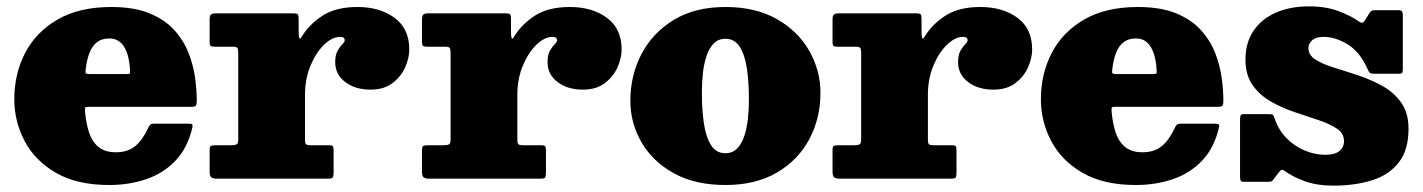

<svg xmlns="http://www.w3.org/2000/svg" viewBox="-20 -562 4476 604"><path d="M25 -250Q25 -180 57.5 -118.2Q90 -56.5 156.2 -18.2Q222.5 20 323 20Q386.5 20 440.5 1.5Q494.5 -17 532.2 -56.8Q570 -96.5 585 -160Q587 -168.5 584.2 -170.8Q581.5 -173 571 -173H465Q456 -173 452.8 -169.8Q449.5 -166.5 447 -161Q429 -122 405.5 -102.5Q382 -83 345 -83Q309.5 -83 289.2 -100.2Q269 -117.5 259.8 -146.5Q250.5 -175.5 247.5 -211Q247 -220.5 247.8 -223.2Q248.5 -226 259 -226H582Q593.5 -226 596.2 -229.8Q599 -233.5 599 -245Q599 -277.5 593.8 -316.8Q588.5 -356 573.2 -395.2Q558 -434.5 528.5 -467.2Q499 -500 450.5 -520Q402 -540 330 -540Q229.5 -540 161.5 -500.8Q93.5 -461.5 59.2 -395.8Q25 -330 25 -250ZM263 -329Q250 -329 249.2 -332.8Q248.5 -336.5 250 -347.5Q253.5 -375.5 261.8 -396.5Q270 -417.5 285 -429.2Q300 -441 324 -441Q340.5 -441 352.2 -433.5Q364 -426 371.8 -412.5Q379.5 -399 383.8 -381Q388 -363 389 -342.5Q390 -332.5 388.2 -330.8Q386.5 -329 376 -329Z M729.5 -393.5V-123Q729.5 -110.5 724.2 -107.8Q719 -105 706 -105H658.5Q647.5 -105 643.5 -103Q639.5 -101 639.5 -90V-21.5Q639.5 -9 644.2 -4.5Q649 0 661.5 0H1013.5Q1025 0 1027.2 -4.2Q1029.5 -8.5 1029.5 -20V-88.5Q1029.5 -98.5 1027.2 -101.8Q1025 -105 1015.5 -105H959.5Q947 -105 943.2 -107.8Q939.5 -110.5 939.5 -122.5V-263Q939.5 -314.5 957 -356Q974.5 -397.5 1000 -421.8Q1025.5 -446 1049.5 -446Q1058 -446 1061.2 -443Q1064.5 -440 1064.5 -436Q1064.5 -430 1057 -422.8Q1049.5 -415.5 1042 -402.5Q1034.5 -389.5 1034.5 -366Q1034.5 -328 1066 -304Q1097.5 -280 1145.5 -280Q1188 -280 1215 -300.8Q1242 -321.5 1254.8 -350.8Q1267.5 -380 1267.5 -406Q1267.5 -472 1221.2 -506Q1175 -540 1104.5 -540Q1037.5 -540 995.5 -513.2Q953.5 -486.5 929.5 -447Q924 -437.5 921.8 -442Q919.5 -446.5 919.5 -463V-503.5Q919.5 -514 916.5 -517Q913.5 -520 903.5 -520H658.5Q647.5 -520 643.5 -516Q639.5 -512 639.5 -500V-430.5Q639.5 -420 643 -417.5Q646.5 -415 657.5 -415H712.5Q725 -415 727.2 -410.5Q729.5 -406 729.5 -393.5Z M1397.5 -393.5V-123Q1397.5 -110.5 1392.2 -107.8Q1387 -105 1374 -105H1326.5Q1315.5 -105 1311.5 -103Q1307.5 -101 1307.5 -90V-21.5Q1307.5 -9 1312.2 -4.5Q1317 0 1329.5 0H1681.5Q1693 0 1695.2 -4.2Q1697.5 -8.5 1697.5 -20V-88.5Q1697.5 -98.5 1695.2 -101.8Q1693 -105 1683.5 -105H1627.5Q1615 -105 1611.2 -107.8Q1607.5 -110.5 1607.5 -122.5V-263Q1607.5 -314.5 1625 -356Q1642.5 -397.5 1668 -421.8Q1693.5 -446 1717.5 -446Q1726 -446 1729.2 -443Q1732.5 -440 1732.5 -436Q1732.5 -430 1725 -422.8Q1717.5 -415.5 1710 -402.5Q1702.5 -389.5 1702.5 -366Q1702.5 -328 1734 -304Q1765.5 -280 1813.5 -280Q1856 -280 1883 -300.8Q1910 -321.5 1922.8 -350.8Q1935.5 -380 1935.5 -406Q1935.5 -472 1889.2 -506Q1843 -540 1772.5 -540Q1705.5 -540 1663.5 -513.2Q1621.5 -486.5 1597.5 -447Q1592 -437.5 1589.8 -442Q1587.5 -446.5 1587.5 -463V-503.5Q1587.5 -514 1584.5 -517Q1581.5 -520 1571.5 -520H1326.5Q1315.5 -520 1311.5 -516Q1307.5 -512 1307.5 -500V-430.5Q1307.5 -420 1311 -417.5Q1314.5 -415 1325.5 -415H1380.5Q1393 -415 1395.2 -410.5Q1397.5 -406 1397.5 -393.5Z M2188 -270Q2188 -301.5 2191.2 -331.8Q2194.5 -362 2202.8 -386.5Q2211 -411 2225.5 -425.5Q2240 -440 2262 -440Q2291.5 -440 2307.5 -414.2Q2323.5 -388.5 2329.8 -345.2Q2336 -302 2336 -250Q2336 -218.5 2332.8 -188.2Q2329.5 -158 2321.2 -133.5Q2313 -109 2298.5 -94.5Q2284 -80 2262 -80Q2232.5 -80 2216.5 -105.8Q2200.5 -131.5 2194.2 -174.8Q2188 -218 2188 -270ZM1963 -245Q1963 -175 1998 -114.5Q2033 -54 2099.8 -17Q2166.5 20 2262 20Q2357.5 20 2424.2 -19.2Q2491 -58.5 2526 -124.2Q2561 -190 2561 -270Q2561 -340 2526 -401.8Q2491 -463.5 2424.2 -501.8Q2357.5 -540 2262 -540Q2166.5 -540 2099.8 -499.5Q2033 -459 1998 -392Q1963 -325 1963 -245Z M2689 -393.5V-123Q2689 -110.5 2683.8 -107.8Q2678.5 -105 2665.5 -105H2618Q2607 -105 2603 -103Q2599 -101 2599 -90V-21.5Q2599 -9 2603.8 -4.5Q2608.5 0 2621 0H2973Q2984.5 0 2986.8 -4.2Q2989 -8.5 2989 -20V-88.5Q2989 -98.5 2986.8 -101.8Q2984.5 -105 2975 -105H2919Q2906.5 -105 2902.8 -107.8Q2899 -110.5 2899 -122.5V-263Q2899 -314.5 2916.5 -356Q2934 -397.5 2959.5 -421.8Q2985 -446 3009 -446Q3017.5 -446 3020.8 -443Q3024 -440 3024 -436Q3024 -430 3016.5 -422.8Q3009 -415.5 3001.5 -402.5Q2994 -389.5 2994 -366Q2994 -328 3025.5 -304Q3057 -280 3105 -280Q3147.5 -280 3174.5 -300.8Q3201.5 -321.5 3214.2 -350.8Q3227 -380 3227 -406Q3227 -472 3180.8 -506Q3134.5 -540 3064 -540Q2997 -540 2955 -513.2Q2913 -486.5 2889 -447Q2883.5 -437.5 2881.2 -442Q2879 -446.5 2879 -463V-503.5Q2879 -514 2876 -517Q2873 -520 2863 -520H2618Q2607 -520 2603 -516Q2599 -512 2599 -500V-430.5Q2599 -420 2602.5 -417.5Q2606 -415 2617 -415H2672Q2684.5 -415 2686.8 -410.5Q2689 -406 2689 -393.5Z M3254.5 -250Q3254.5 -180 3287 -118.2Q3319.5 -56.5 3385.8 -18.2Q3452 20 3552.5 20Q3616 20 3670 1.5Q3724 -17 3761.8 -56.8Q3799.5 -96.5 3814.5 -160Q3816.5 -168.5 3813.8 -170.8Q3811 -173 3800.5 -173H3694.5Q3685.5 -173 3682.2 -169.8Q3679 -166.5 3676.5 -161Q3658.5 -122 3635 -102.5Q3611.5 -83 3574.5 -83Q3539 -83 3518.8 -100.2Q3498.5 -117.5 3489.2 -146.5Q3480 -175.5 3477 -211Q3476.5 -220.5 3477.2 -223.2Q3478 -226 3488.5 -226H3811.5Q3823 -226 3825.8 -229.8Q3828.5 -233.5 3828.5 -245Q3828.5 -277.5 3823.2 -316.8Q3818 -356 3802.8 -395.2Q3787.5 -434.5 3758 -467.2Q3728.5 -500 3680 -520Q3631.5 -540 3559.5 -540Q3459 -540 3391 -500.8Q3323 -461.5 3288.8 -395.8Q3254.5 -330 3254.5 -250ZM3492.5 -329Q3479.5 -329 3478.8 -332.8Q3478 -336.5 3479.5 -347.5Q3483 -375.5 3491.2 -396.5Q3499.5 -417.5 3514.5 -429.2Q3529.5 -441 3553.5 -441Q3570 -441 3581.8 -433.5Q3593.5 -426 3601.2 -412.5Q3609 -399 3613.2 -381Q3617.5 -363 3618.5 -342.5Q3619.5 -332.5 3617.8 -330.8Q3616 -329 3605.5 -329Z M4281.5 -346Q4285 -338 4288 -334Q4291 -330 4303 -330H4381.5Q4390 -330 4391.5 -333.8Q4393 -337.5 4393 -345.5V-516.5Q4393 -530 4380.5 -530H4309.5Q4298.5 -530 4294.5 -527.8Q4290.5 -525.5 4286.5 -518.5L4274.5 -499Q4269.5 -491 4265.2 -490.5Q4261 -490 4254 -495Q4230.5 -512 4190.8 -527Q4151 -542 4098 -542Q4038 -542 3993 -522Q3948 -502 3923 -464.5Q3898 -427 3898 -375Q3898 -326 3920.5 -294.2Q3943 -262.5 3978.2 -242.5Q4013.5 -222.5 4053 -209.2Q4092.5 -196 4127.8 -184.2Q4163 -172.5 4185.5 -157.5Q4208 -142.5 4208 -118Q4208 -98.5 4193.5 -86.8Q4179 -75 4149 -75Q4117.5 -75 4085.5 -88Q4053.5 -101 4028 -126.5Q4002.5 -152 3990 -189Q3986.5 -199 3984 -201Q3981.5 -203 3968.5 -203H3893Q3884.5 -203 3882.8 -199Q3881 -195 3881 -186.5V-6Q3881 3 3883.2 6.5Q3885.5 10 3894 10H3967Q3978.5 10 3981.5 7.5Q3984.5 5 3989 -1.5L4004 -21Q4008.5 -27 4012 -27.8Q4015.5 -28.5 4021 -24.5Q4047 -5.5 4085 8.2Q4123 22 4174 22Q4242.5 22 4296 5.2Q4349.5 -11.5 4380.2 -50.8Q4411 -90 4411 -157Q4411 -206.5 4388.2 -238.8Q4365.5 -271 4329.8 -291Q4294 -311 4253.8 -324.5Q4213.5 -338 4177.5 -349Q4141.5 -360 4118.8 -374.2Q4096 -388.5 4096 -411Q4096 -424.5 4107.8 -435.2Q4119.5 -446 4144 -446Q4180.5 -446 4219 -422.8Q4257.5 -399.5 4281.5 -346Z"/></svg>

Font: Besley Black
Style: Regular
Weight: 900
Designer: Owen Earl
Foundry: indestructible type*
Version: Version 2.001